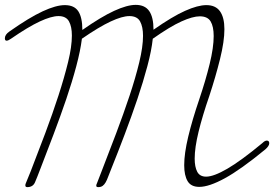

<svg xmlns="http://www.w3.org/2000/svg" viewBox="-20 -748 1125 788"><path d="M25 -589Q14 -581 7 -581Q0 -581 0 -591Q0 -606 19 -619Q100 -676 155 -701.5Q210 -727 246 -727Q285 -727 301.5 -701.5Q318 -676 318 -625Q395 -679 448.5 -703.5Q502 -728 537 -728Q575 -728 592.5 -702.5Q610 -677 610 -626Q687 -680 739.5 -703.5Q792 -727 827 -727Q865 -727 883 -701.5Q901 -676 901 -628Q901 -578 883 -505.5Q865 -433 839 -354Q811 -273 795 -207.5Q779 -142 779 -97Q779 -63 789.5 -43Q800 -23 826 -23Q857 -23 913 -55.5Q969 -88 1057 -161Q1067 -171 1075 -171Q1085 -171 1085 -160Q1085 -149 1069 -135Q968 -52 903 -16.5Q838 19 798 19Q764 19 750 -4.5Q736 -28 736 -70Q736 -118 752.5 -187Q769 -256 798 -341Q824 -418 840.5 -485.5Q857 -553 857 -600Q857 -639 844.5 -660Q832 -681 800 -681Q771 -681 724.5 -660Q678 -639 607 -589Q602 -541 585 -477Q568 -413 544 -342Q520 -271 492 -197Q464 -123 437 -56Q429 -37 424 -23Q419 -9 413.5 0.5Q408 10 401 15Q394 20 383 20Q375 20 375 14Q375 10 378 4L397 -45Q427 -122 457 -201.5Q487 -281 511.5 -354.5Q536 -428 551.5 -492Q567 -556 567 -601Q567 -638 555 -660Q543 -682 511 -682Q482 -682 434.5 -660Q387 -638 316 -589V-588Q310 -540 293 -476Q276 -412 252 -341.5Q228 -271 200 -197Q172 -123 146 -56Q132 -19 123.5 0.5Q115 20 92 20Q84 20 84 13Q84 8 86 4L106 -45Q136 -122 166 -202Q196 -282 220 -356Q244 -430 259.5 -493.5Q275 -557 275 -602Q275 -639 263 -660.5Q251 -682 220 -682Q191 -682 143.5 -660Q96 -638 25 -589Z"/></svg>

Font: Discipuli Britannica
Style: Regular
Weight: 400
Designer: Peter Wiegel
Foundry: Peter Wiegel
Version: Version 0.001 2009